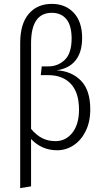

<svg xmlns="http://www.w3.org/2000/svg" viewBox="-20 -763 526 989"><path d="M445 -200Q445 -135 421 -87Q397 -39 358 -14Q319 11 274 11Q195 11 140 -47V197L84 206V-541Q84 -640 128 -691.5Q172 -743 247 -743Q317 -743 360 -697Q403 -651 403 -568Q403 -493 368.5 -451Q334 -409 271 -401Q348 -397 396.5 -348Q445 -299 445 -200ZM387 -198Q387 -286 345 -331Q303 -376 227 -376H190L195 -421H229Q278 -421 313.5 -454.5Q349 -488 349 -567Q348 -634 321 -665.5Q294 -697 247 -697Q140 -697 140 -540V-99Q168 -66 198 -51Q228 -36 266 -36Q319 -36 353 -79.5Q387 -123 387 -198Z"/></svg>

Font: Fira Sans Extra Condensed Light
Style: Regular
Weight: 300
Width: 1
Designer: Carrois Corporate & Edenspiekermann AG
Foundry: Carrois Corporate GbR & Edenspiekermann AG
Version: Version 4.203